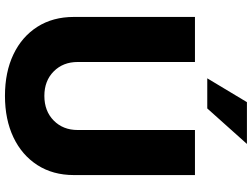

<svg xmlns="http://www.w3.org/2000/svg" viewBox="-137 -833 981 747"><g transform="rotate(90 353.5 -459.5)"><path d="M485.8 -727.5H661.1V-256.3Q661.1 -174.8 622.3 -114.5Q583.5 -54.2 514.2 -21.2Q444.8 11.7 353 11.7Q260.7 11.7 191.7 -21.2Q122.6 -54.2 84.2 -114.5Q45.9 -174.8 45.9 -256.3V-727.5H221.2V-271Q221.2 -214.4 257.8 -178Q294.4 -141.6 353 -141.6Q412.1 -141.6 449 -178Q485.8 -214.4 485.8 -271ZM284.7 -775.4 377.4 -929.7H540L401.9 -775.4Z"/></g></svg>

Font: Inter Display Extra Bold
Style: Regular
Weight: 800
Designer: Rasmus Andersson
Foundry: rsms
Version: Version 4.000;git-4fc901f